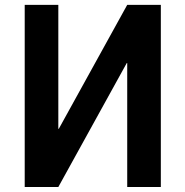

<svg xmlns="http://www.w3.org/2000/svg" viewBox="-20 -750 743 770"><path d="M625 0H490.2V-497.1H488.3L213.9 0H79.1V-730.5H213.9V-233.4H215.8L490.2 -730.5H625Z"/></svg>

Font: Mgen+ 1c bold
Style: Bold
Weight: 700
Designer: [Source Han Sans]
Ryoko NISHIZUKA  (kana & ideographs); Paul D. Hunt (Latin, Greek & Cyrillic); Wenlong ZHANG  (bopomofo
Version: Version 1.059.20150602